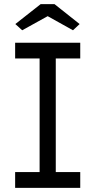

<svg xmlns="http://www.w3.org/2000/svg" viewBox="-20 -906 460 926"><path d="M53 -76H171V-624H53V-700H367V-624H249V-76H367V0H53ZM54 -790 176 -886H243L364 -790L332 -760L210 -828L87 -760Z"/></svg>

Font: Lexend HM
Style: Regular
Weight: 400
Designer: Bonnie Shaver-Troup, Thomas Jockin, Octavio Pardo
Foundry: Lexend
Version: Version 1.091